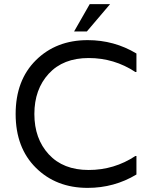

<svg xmlns="http://www.w3.org/2000/svg" viewBox="-20 -903 738 933"><path d="M638 -553Q535 -621 411 -621Q287 -621 217 -545Q147 -469 147 -349Q147 -229 217 -153Q287 -77 411 -77Q535 -77 638 -145H643V-55Q535 10 406 10Q253 10 154.5 -87.5Q56 -185 56 -349Q56 -513 154.5 -610.5Q253 -708 406 -708Q535 -708 643 -643V-553ZM416 -883H515L402 -750H340Z"/></svg>

Font: Varela
Style: Regular
Weight: 400
Designer: Joe Prince
Foundry: Joe Prince
Version: Version 1.000